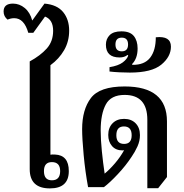

<svg xmlns="http://www.w3.org/2000/svg" viewBox="-51 -1039 1023 1066"><path d="M226 7Q331 7 331 -89Q331 -178 254 -181Q239 -182 229 -180V-677Q277 -712 305 -760.5Q333 -809 333 -869Q333 -931 299.5 -972Q266 -1013 196 -1019L128 -925Q116 -970 86.5 -994.5Q57 -1019 21 -1019Q-31 -1019 -31 -975Q-31 -948 -9 -930Q9 -938 28 -938Q83 -938 106 -857H134L199 -947Q244 -930 244 -868Q244 -809 208.5 -769.5Q173 -730 114 -698V-100Q114 7 226 7ZM237 -38Q193 -38 193 -89Q193 -139 237 -139Q283 -139 283 -89Q283 -38 237 -38Z M876 -56V-365Q876 -559 641 -559Q502 -559 453.5 -494.5Q405 -430 405 -322Q405 -270 413.5 -178.5Q422 -87 438 0H526Q559 -25 603.5 -72.5Q648 -120 680 -169Q698 -195 712 -225.5Q726 -256 726 -289Q726 -330 702 -354.5Q678 -379 638 -379Q598 -379 574 -354.5Q550 -330 550 -290Q550 -252 571 -228Q592 -204 629 -204Q634 -204 638 -205Q617 -167 587.5 -132.5Q558 -98 530 -75Q521 -135 514.5 -199.5Q508 -264 508 -315Q508 -406 536.5 -459Q565 -512 641 -512Q767 -512 767 -374V6H827ZM638 -240Q595 -240 595 -288Q595 -337 637 -337Q680 -337 680 -288Q680 -240 638 -240Z M670 -636Q791 -636 844.5 -680Q898 -724 898 -780Q898 -841 814 -832Q814 -759 782.5 -718.5Q751 -678 684 -679L682 -683Q713 -714 713 -770Q713 -813 692 -839Q671 -865 623 -865Q579 -865 558 -844Q537 -823 537 -791Q537 -720 613 -720Q640 -720 657 -734L661 -731Q655 -711 630.5 -692.5Q606 -674 557 -666V-642Q581 -639 613 -637.5Q645 -636 670 -636ZM625 -754Q590 -754 590 -792Q590 -830 625 -830Q660 -830 660 -792Q660 -754 625 -754Z"/></svg>

Font: Noto Serif Thai SemiCondensed Semi
Style: Regular
Weight: 600
Width: 4
Designer: Monotype Design Team
Foundry: Monotype Imaging Inc.
Version: Version 1.901